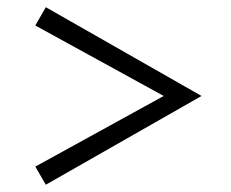

<svg xmlns="http://www.w3.org/2000/svg" viewBox="-20 -593 634 528"><path d="M106 -85 77.1 -134.8 430.2 -329.1 77.1 -522.9 106 -573.2 534.2 -329.1Z"/></svg>

Font: HK Grotesk Light Italic
Style: Regular
Weight: 300
Italic angle: -13°
Designer: Alfredo Marco Pradil and Stefan Peev
Foundry: Hanken Design Co.
Version: Version 1.000;PS 001.000;hotconv 1.0.88;makeotf.lib2.5.64775